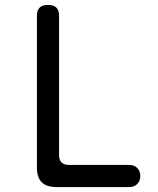

<svg xmlns="http://www.w3.org/2000/svg" viewBox="-20 -760 640 780"><path d="M210 0Q169 0 149.5 -19.5Q130 -39 130 -80V-695Q130 -718 141 -729Q152 -740 175 -740Q198 -740 209 -729Q220 -718 220 -695V-130Q220 -110 230 -100Q240 -90 260 -90H505Q525 -90 537.5 -77.5Q550 -65 550 -45Q550 -25 537.5 -12.5Q525 0 505 0Z"/></svg>

Font: Maple Mono NF CN
Style: Regular
Weight: 400
Monospace: yes
Designer: subframe7536
Version: Version 7.000